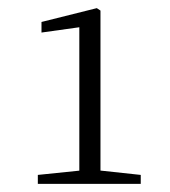

<svg xmlns="http://www.w3.org/2000/svg" viewBox="-20 -912 417 472"><path d="M73 -460V-482L180 -493H224L326 -482V-460ZM175 -460V-845L82 -832V-858L218 -892L227 -886V-460Z"/></svg>

Font: Early Summer Mincho VF
Style: Regular
Weight: 250
Designer: GuiWonder
Version: Version 1.002